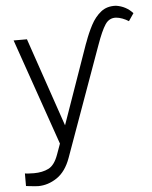

<svg xmlns="http://www.w3.org/2000/svg" viewBox="-59 -727 782 989"><g transform="rotate(-5 332.0 -232.5)"><path d="M464.1 -466.3 266.7 82Q241.8 150.9 195.7 182Q149.5 213.1 98 213.1Q93.4 213.1 79.2 211.8Q65 210.6 51.7 209Q38.4 207.4 35.5 207V142Q37.6 142.8 49 143.8Q60.4 144.9 82 144.9Q126.4 144.9 158 129.1Q189.6 113.3 208.8 59.7L228.7 4.6L37.3 -545.5H106.2L263.1 -87L405.9 -493.3L410.9 -506Q426.5 -549.7 447.6 -590Q468.8 -630.3 500.2 -655.4Q531.6 -680.4 578.1 -677.6Q630.3 -669.7 664.4 -631.7L637.8 -592.7Q623.6 -601.9 606 -608.7Q588.4 -615.4 572.8 -616.5Q537.3 -618.6 516.5 -586.8Q495.7 -555 471.2 -485.8Z"/></g></svg>

Font: Inter UI Light
Style: Regular
Weight: 300
Designer: Rasmus Andersson
Foundry: rsms
Version: 3.2;8d6f07862